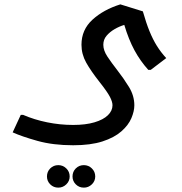

<svg xmlns="http://www.w3.org/2000/svg" viewBox="-20 -460 831 879"><path d="M315 205Q223 205 151.5 185Q80 165 38 146L75 66H86Q137 88 196 100Q255 112 315 112Q372 112 412.5 100Q453 88 474 67.5Q495 47 495 22Q495 6 483 -17Q471 -40 437 -83Q396 -135 374.5 -173.5Q353 -212 353 -255Q353 -324 403.5 -370Q454 -416 531 -440L634 -408Q649 -355 664.5 -317Q680 -279 698.5 -249.5Q717 -220 741 -194L670 -140H659Q622 -181 595.5 -230Q569 -279 549 -346Q526 -339 504.5 -326.5Q483 -314 468 -296.5Q453 -279 453 -255Q453 -229 472 -200.5Q491 -172 516 -140Q545 -103 570 -62.5Q595 -22 595 22Q595 49 581.5 81Q568 113 535.5 141.5Q503 170 449 187.5Q395 205 315 205ZM247 399Q225 399 210 384Q195 369 195 348Q195 326 210 311Q225 296 247 296Q268 296 283.5 311Q299 326 299 348Q299 369 283.5 384Q268 399 247 399ZM364 399Q342 399 327 384Q312 369 312 348Q312 326 327 311Q342 296 364 296Q385 296 400.5 311Q416 326 416 348Q416 369 400.5 384Q385 399 364 399Z"/></svg>

Font: Fustat SemiBold
Style: Regular
Weight: 600
Designer: Mohamed Gaber, Khaled Hosny, Laura Garcia Mut
Foundry: Kief Type Foundry, Alif Type Foundry, Hard Type Foundry
Version: Version 1.007